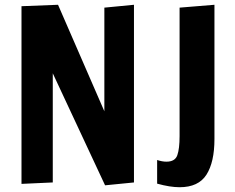

<svg xmlns="http://www.w3.org/2000/svg" viewBox="-20 -770 984 804"><path d="M420 6 201 -463V-6L70 0V-744L223 -750L417 -304V-738L541 -750V-6ZM638 -1V-100Q659 -93 677 -93Q713 -93 722.5 -120Q732 -147 732 -200V-738L878 -750V-188Q878 -91 844.5 -38.5Q811 14 732 14Q692 14 638 -1Z"/></svg>

Font: Francois One
Style: Regular
Weight: 400
Designer: Vernon Adams
Foundry: Vernon Adams
Version: Version 2.000